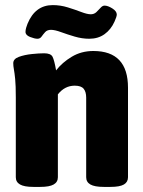

<svg xmlns="http://www.w3.org/2000/svg" viewBox="-20 -731 561 753"><path d="M111 2Q75 2 58.5 -7.5Q42 -17 42 -36V-349Q42 -396 39.5 -421Q37 -446 34.5 -459Q32 -472 32 -483Q32 -500 54 -508Q76 -516 104.5 -519Q133 -522 153 -522Q179 -522 186 -508.5Q193 -495 200 -455Q224 -486 261.5 -508.5Q299 -531 346 -531Q482 -531 482 -387V-36Q482 -17 466 -7.5Q450 2 413 2H387Q351 2 334.5 -7.5Q318 -17 318 -36V-348Q318 -371 308 -383Q298 -395 273 -395Q234 -395 207 -361V-36Q207 -17 190.5 -7.5Q174 2 138 2ZM127 -579Q116 -579 98 -586Q80 -593 80 -606Q80 -613 82.5 -622Q85 -631 88 -638Q118 -711 187 -711Q217 -711 246 -702Q275 -693 298.5 -684Q322 -675 336 -675Q349 -675 358 -683.5Q367 -692 374.5 -700.5Q382 -709 390 -709Q403 -709 420.5 -698Q438 -687 438 -674Q438 -666 429 -646Q415 -615 390 -597Q365 -579 330 -579Q302 -579 273 -587.5Q244 -596 219.5 -605Q195 -614 180 -614Q165 -614 157 -605Q149 -596 143 -587.5Q137 -579 127 -579Z"/></svg>

Font: Asap Semi Condensed ExtraBold
Style: Regular
Weight: 800
Width: 4
Designer: Pablo Cosgaya
Foundry: Omnibus-Type
Version: Version 3.001; ttfautohint (v1.8.4.7-5d5b)